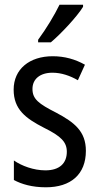

<svg xmlns="http://www.w3.org/2000/svg" viewBox="-20 -786 421 816"><path d="M333 -757V-766H233C211 -721 178 -666 142 -617V-606H196C239 -642 308 -716 333 -757ZM345 -145C345 -228 296 -266 219 -307C144 -345 118 -365 118 -408C118 -450 150 -477 203 -477C241 -477 278 -464 311 -445L341 -511C300 -534 255 -547 204 -547C105 -547 38 -492 38 -405C38 -321 89 -283 167 -243C240 -207 264 -182 264 -141C264 -92 233 -62 173 -62C123 -62 72 -81 39 -104V-21C72 -3 117 10 175 10C281 10 345 -45 345 -145Z"/></svg>

Font: Noto Sans Kannada Condensed
Style: Regular
Weight: 400
Width: 3
Designer: Jelle Bosma - Monotype Design Team
Foundry: Monotype Imaging Inc.
Version: Version 2.005